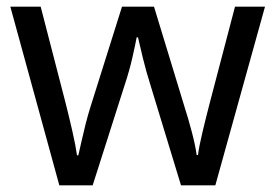

<svg xmlns="http://www.w3.org/2000/svg" viewBox="-20 -557 826 576"><path d="M523 -1 431 -303Q418 -344 408.5 -383.5Q399 -423 394 -445H390Q386 -423 377 -383.5Q368 -344 354 -302L258 -1H158L11 -537H102L176 -251Q187 -208 197 -164Q207 -120 211 -91H215Q219 -108 224.5 -133Q230 -158 237 -185.5Q244 -213 251 -235L346 -537H442L534 -235Q545 -201 555.5 -161Q566 -121 570 -92H574Q577 -117 587.5 -161Q598 -205 610 -251L685 -537H775L626 -1Z"/></svg>

Font: Noto IKEA Latin
Style: Regular
Weight: 400
Designer: Monotype Design Team
Foundry: Monotype Imaging Inc.
Version: Version 1.0